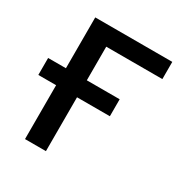

<svg xmlns="http://www.w3.org/2000/svg" viewBox="-133 -625 683 722"><g transform="rotate(30 208.5 -264.0)"><path d="M308.6 -233.9H166V0H75.2V-233.9H-2V-307.6H75.2V-528.3H409.7V-453.6H166V-307.6H308.6Z"/></g></svg>

Font: Roboto
Style: Regular
Weight: 400
Designer: Google
Version: Version 2.001047; 2015